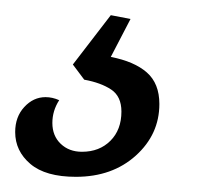

<svg xmlns="http://www.w3.org/2000/svg" viewBox="-79 -29 285 253"><path d="M-59 145Q-59 125 -47 112Q-35 99 -19 99Q-10 99 -1 103Q-10 117 -10 133Q-10 150 1 160.5Q12 171 29 171Q52 171 66.5 156.5Q81 142 81 118Q81 98 67.5 89Q54 80 32 76L17 56L67 -9L93 -4L67 46Q98 52 114.5 66.5Q131 81 131 108Q131 148 100 176Q69 204 21 204Q-19 204 -39 187Q-59 170 -59 145Z"/></svg>

Font: Caladea
Style: Italic
Weight: 400
Italic angle: -9°
Designer: Carolina Giovagnoli and Andres Torresi
Foundry: Carolina Giovagnoli & Andres Torresi
Version: Version 1.001